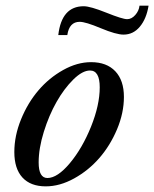

<svg xmlns="http://www.w3.org/2000/svg" viewBox="-20 -643 541 674"><path d="M413.6 -521.5Q387.7 -521.5 334 -543.9Q280.3 -566.4 259.8 -566.4Q223.1 -566.4 216.3 -520H184.6Q196.3 -621.1 273.9 -621.1Q296.9 -621.1 353.5 -598.4Q410.2 -575.7 426.3 -575.7Q441.9 -575.7 454.8 -590.3Q467.8 -605 469.7 -623H501.5Q494.1 -577.1 470.9 -549.3Q447.8 -521.5 413.6 -521.5ZM140.6 11.2Q87.4 11.2 58.8 -19.8Q30.3 -50.8 30.3 -109.4Q30.3 -166.5 54 -224.4Q77.6 -282.2 115 -325.9Q152.3 -369.6 201.7 -397.2Q251 -424.8 299.8 -424.8Q354.5 -424.8 384.8 -392.8Q415 -360.8 415 -302.7Q415 -246.6 390.9 -189.2Q366.7 -131.8 328.6 -88.1Q290.5 -44.4 240.2 -16.6Q189.9 11.2 140.6 11.2ZM146.5 -18.1Q181.6 -18.1 225.3 -70.3Q269 -122.6 299.6 -198.5Q330.1 -274.4 330.1 -336.4Q330.1 -395.5 295.9 -395.5Q269.5 -395.5 237.3 -363.8Q205.1 -332 178.5 -285.2Q151.9 -238.3 133.8 -180.2Q115.7 -122.1 115.7 -72.8Q115.7 -18.1 146.5 -18.1Z"/></svg>

Font: Elstob 18pt Medium
Style: Italic
Weight: 500
Italic angle: -20°
Designer: Peter S. Baker
Version: Version 1.015